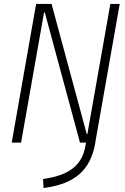

<svg xmlns="http://www.w3.org/2000/svg" viewBox="-20 -713 626 960"><path d="M379.9 0 204.1 -650.4H200.2L85.4 0H38.6L160.6 -693.4H237.8L413.6 -43H417L531.7 -693.4H578.6L457 -3.9L456.1 2.9Q439 103 377.9 157Q316.9 210.9 205.1 226.1L197.8 227.1L195.3 182.1L212.9 179.2Q300.8 164.6 347.9 125.5Q395 86.4 406.7 18.6L410.2 0Z"/></svg>

Font: Cascadia Code NF ExtraLight
Style: Italic
Weight: 200
Italic angle: -10°
Monospace: yes
Designer: Aaron Bell
Foundry: Saja Typeworks
Version: Version 2404.023; ttfautohint (v1.8.4)